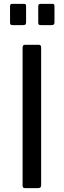

<svg xmlns="http://www.w3.org/2000/svg" viewBox="-20 -974 330 994"><path d="M115 -859Q115 -850 111.5 -847Q108 -844 99 -844H46Q38 -844 35 -846.5Q32 -849 32 -857V-941Q32 -948 34.5 -951Q37 -954 43 -954H104Q110 -954 112.5 -951.5Q115 -949 115 -942ZM262 -859Q262 -850 258.5 -847Q255 -844 245 -844H193Q184 -844 181 -846.5Q178 -849 178 -857V-941Q178 -954 189 -954H251Q257 -954 259.5 -951.5Q262 -949 262 -942ZM181 -742Q193 -742 193 -729V-17Q193 -7 189 -3.5Q185 0 175 0H112Q103 0 100 -3Q97 -6 97 -14V-728Q97 -742 109 -742Z"/></svg>

Font: Libre Franklin
Style: Regular
Weight: 400
Designer: Pablo Impallari, Rodrigo Fuenzalida
Foundry: Impallari Type
Version: Version 1.002; ttfautohint (v1.5)